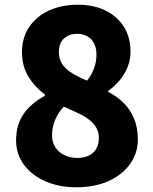

<svg xmlns="http://www.w3.org/2000/svg" viewBox="-20 -778 649 812"><path d="M303 14Q230 14 172.5 -11Q115 -36 81.5 -81Q48 -126 48 -185Q48 -232 64 -267.5Q80 -303 108 -329Q136 -355 170 -373V-378Q127 -410 100 -454Q73 -498 73 -557Q73 -619 103.5 -664Q134 -709 187 -733.5Q240 -758 309 -758Q376 -758 426 -733.5Q476 -709 504 -664.5Q532 -620 532 -559Q532 -524 519 -493Q506 -462 485 -437Q464 -412 438 -394V-389Q474 -371 502 -343.5Q530 -316 546.5 -277.5Q563 -239 563 -188Q563 -131 530.5 -85Q498 -39 439.5 -12.5Q381 14 303 14ZM348 -437Q369 -463 378.5 -491Q388 -519 388 -547Q388 -574 378 -594Q368 -614 349.5 -624.5Q331 -635 305 -635Q274 -635 251.5 -616Q229 -597 229 -557Q229 -528 243.5 -506.5Q258 -485 285 -468.5Q312 -452 348 -437ZM307 -110Q333 -110 353.5 -119Q374 -128 386 -147Q398 -166 398 -195Q398 -219 387.5 -237.5Q377 -256 358 -271Q339 -286 311.5 -299Q284 -312 250 -327Q228 -305 214 -273Q200 -241 200 -206Q200 -176 214.5 -154.5Q229 -133 253.5 -121.5Q278 -110 307 -110Z"/></svg>

Font: Noto Sans KR Thin Black
Style: Regular
Weight: 900
Version: Version 2.004-H2;hotconv 1.0.118;makeotfexe 2.5.65603